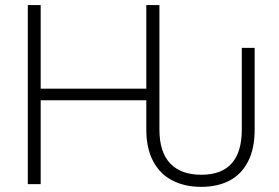

<svg xmlns="http://www.w3.org/2000/svg" viewBox="-20 -727 1102 758"><path d="M557.6 -215.8V-331.1H140.6V0H89.8V-707H140.6V-377H557.6V-707H609.4V-215.8Q609.4 -126.5 651.9 -81.8Q694.3 -37.1 774.4 -37.1Q934.6 -37.1 934.6 -215.8V-538.1H985.4V-215.8Q985.4 -139.2 958.7 -88.4Q932.1 -37.6 885 -13.4Q837.9 10.7 774.4 10.7Q709.5 10.7 660.6 -14.4Q611.8 -39.6 584.7 -90.3Q557.6 -141.1 557.6 -215.8Z"/></svg>

Font: Pretendard ExtraLight
Style: Regular
Weight: 200
Designer: Base glyphs from Inter by Rasmus Andersson; Hangeul glyphs from Noto Sans CJK(Source Han Sans) by Jang Soo-young and Kan
Foundry: Kil Hyung-jin
Version: Version 1.309